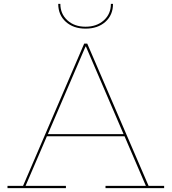

<svg xmlns="http://www.w3.org/2000/svg" viewBox="-20 -979 893 999"><path d="M834 -12V0H529V-12H739L628 -270H224L113 -12H323V0H19V-12H100L418 -752H434L753 -12ZM623 -281 427 -737H425L229 -281ZM425 -830Q362 -830 322.5 -865.5Q283 -901 283 -959H294Q294 -907 330.5 -873.5Q367 -840 425 -840Q483 -840 520 -873Q557 -906 557 -959H568Q568 -901 528.5 -865.5Q489 -830 425 -830Z"/></svg>

Font: Hepta Slab Thin
Style: Regular
Weight: 250
Designer: Michael LaGattuta
Foundry: Michael LaGattuta
Version: Version 1.100; ttfautohint (v1.8) -l 8 -r 50 -G 200 -x 14 -D